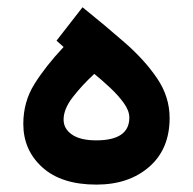

<svg xmlns="http://www.w3.org/2000/svg" viewBox="-20 -501 521 519"><path d="M151.9 -374 132.8 -391.1 203.1 -481.4Q263.7 -432.6 317.4 -385.7Q371.1 -338.9 404.8 -289.1Q438.5 -239.3 438.5 -182.1Q438.5 -98.1 383.3 -50Q328.1 -2 240.7 -2Q146 -2 94.5 -48.6Q43 -95.2 43 -166Q43 -225.6 73 -273.7Q103 -321.8 151.9 -374ZM329.6 -183.1Q329.6 -201.7 314.7 -222.4Q299.8 -243.2 277.8 -263.7Q255.9 -284.2 234.9 -301.3Q202.1 -271 177 -238.8Q151.9 -206.5 151.9 -177.7Q151.9 -152.8 174.6 -137.2Q197.3 -121.6 240.2 -121.6Q329.6 -121.6 329.6 -183.1Z"/></svg>

Font: Vazirmatn UI FD SemiBold
Style: Regular
Weight: 600
Designer: Saber Rastikerdar
Foundry: Saber Rastikerdar
Version: Version 33.003